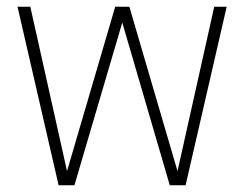

<svg xmlns="http://www.w3.org/2000/svg" viewBox="-20 -550 726 570"><path d="M531 0H484L343 -483L201 0H154L32 -530H70L179 -42L322 -530H364L507 -42L616 -530H653Z"/></svg>

Font: Tanohe Sans ExtraLight
Style: Regular
Weight: 250
Designer: Village Type and Design LLC & Cristiano Sobral
Foundry: Cooper Hewitt Smithsonian Design Museum
Version: Version 1.00;May 30, 2020;FontCreator 12.0.0.2522 64-bit; tt